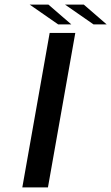

<svg xmlns="http://www.w3.org/2000/svg" viewBox="-20 -819 486 839"><path d="M77.5 0 197 -675H309L189.5 0ZM388.5 -712.5 264 -799H346L446 -712.5ZM234 -712.5 109.5 -799H191.5L291.5 -712.5Z"/></svg>

Font: Anybody UltraExpanded Regular
Style: Italic
Weight: 400
Width: 9
Italic angle: -10°
Designer: Tyler Finck
Foundry: Etcetera Type Company
Version: Version 1.010; ttfautohint (v1.8.3) -l 8 -r 50 -G 200 -x 14 